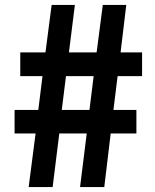

<svg xmlns="http://www.w3.org/2000/svg" viewBox="-20 -757 629 777"><path d="M39 -217H124L96 0H193L220 -217H331L304 0H402L428 -217H532V-312H439L456 -449H555V-545H468L491 -737H396L371 -545H259L283 -737H189L164 -545H62V-449H152L135 -312H39ZM359 -449 342 -312H230L247 -449Z"/></svg>

Font: Spoqa Han Sans Neo Bold
Style: Bold
Weight: 700
Designer: [Spoqa Han Sans Neo] Dong-huui Kim  Younghwa Kang  Yujin Lee  [Noto Sans] Ryoko NISHIZUKA  (kana & ideographs); Paul D. 
Foundry: Spoqa (http://www.spoqa-han-sans.com)
Version: Version 1.100;hotconv 1.0.109;makeotfexe 2.5.65596